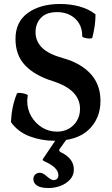

<svg xmlns="http://www.w3.org/2000/svg" viewBox="-20 -696 564 967"><path d="M255 13Q188 13 129 -9.5Q70 -32 35 -81Q37 -122 44.5 -157.5Q52 -193 65 -224Q67 -229 81 -228Q95 -227 108 -223Q121 -219 120 -214Q119 -208 118 -201.5Q117 -195 117 -188Q117 -146 137 -111Q157 -76 191 -54.5Q225 -33 268 -33Q300 -33 326 -47.5Q352 -62 367.5 -88Q383 -114 383 -148Q383 -195 349.5 -230Q316 -265 244 -288Q155 -316 106.5 -367Q58 -418 58 -500Q58 -586 120.5 -631Q183 -676 283 -676Q334 -676 380 -663.5Q426 -651 461 -624Q461 -594 457 -566Q453 -538 445 -506Q444 -502 431 -502Q418 -502 406 -505.5Q394 -509 394 -514Q395 -549 379 -576.5Q363 -604 334.5 -619.5Q306 -635 268 -635Q213 -635 186 -606Q159 -577 159 -534Q159 -488 192 -455.5Q225 -423 298 -403Q387 -378 436.5 -324Q486 -270 486 -188Q486 -100 427.5 -43.5Q369 13 255 13ZM225 251Q185 251 166.5 238.5Q148 226 148 207Q148 191 158 182.5Q168 174 180 174Q188 174 197 178.5Q206 183 217 193Q238 211 248 211Q274 211 274 186Q274 148 205 117Q195 113 195 108Q195 106 198 102L270 -5H323L282 52Q278 57 278 61Q278 67 291 73Q352 104 352 158Q352 187 333 208Q314 229 285 240Q256 251 225 251Z"/></svg>

Font: Junicode VF
Style: Regular
Weight: 400
Designer: Peter S. Baker
Version: Version 2.213